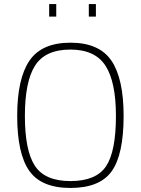

<svg xmlns="http://www.w3.org/2000/svg" viewBox="-20 -920 696 949"><path d="M328 -25Q455 -25 504 -98Q553 -171 553 -347Q553 -515 501.5 -595Q450 -675 328 -675Q204 -675 153.5 -596Q103 -517 103 -347Q103 -176 152.5 -100.5Q202 -25 328 -25ZM328 9Q184 9 124.5 -76Q65 -161 65 -347Q65 -531 125.5 -620Q186 -709 328 -709Q470 -709 530.5 -620.5Q591 -532 591 -347Q591 -156 532 -73.5Q473 9 328 9ZM223 -838V-900H258V-838ZM419 -838V-900H454V-838Z"/></svg>

Font: TypoPRO Titillium Maps
Style: 1 wt
Weight: 100
Designer: Campivisivi
Foundry: Accademia di Belle Arti di Urbino and students of MA course of Visual design
Version: Version 001.001